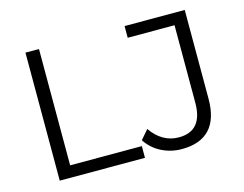

<svg xmlns="http://www.w3.org/2000/svg" viewBox="-97 -854 1287 1014"><g transform="rotate(-15 546.5 -347.0)"><path d="M114 0V-700H188V-64H580V0ZM781 6Q722 6 670.5 -20Q619 -46 588 -94L631 -144Q660 -102 698 -80Q736 -58 782 -58Q912 -58 912 -212V-636H656V-700H985V-215Q985 -104 933.5 -49Q882 6 781 6Z"/></g></svg>

Font: Montserrat Thin
Style: Regular
Weight: 400
Version: Version 9.000